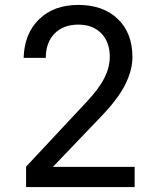

<svg xmlns="http://www.w3.org/2000/svg" viewBox="-20 -760 640 780"><path d="M86 0V-83L329 -343Q382 -399 404 -443Q426 -487 426 -529Q426 -589 391.5 -624.5Q357 -660 298 -660Q237 -660 201.5 -623.5Q166 -587 166 -525H76Q79 -624 139 -682Q199 -740 298 -740Q399 -740 458.5 -683Q518 -626 518 -528Q518 -476 489.5 -418Q461 -360 392 -288L195 -82H527V0Z"/></svg>

Font: JetBrainsMonoNL NF
Style: Regular
Weight: 400
Designer: Philipp Nurullin, Konstantin Bulenkov
Foundry: JetBrains
Version: Version 2.304; ttfautohint (v1.8.4.7-5d5b);Nerd Fonts 3.2.1